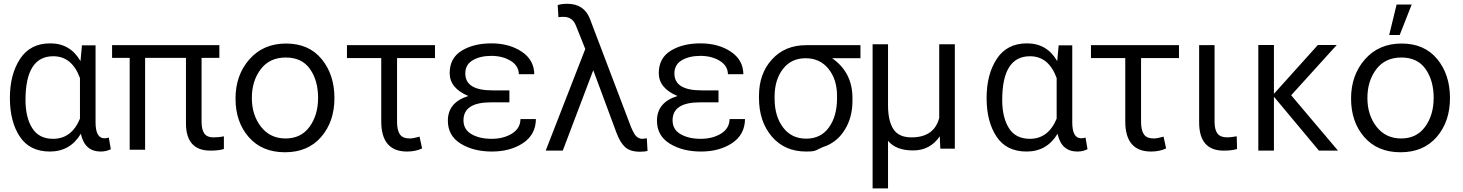

<svg xmlns="http://www.w3.org/2000/svg" viewBox="-20 -786 7869 1033"><path d="M413.1 -457 420.9 -542H494.1V-127.9Q494.1 -42 542 -42Q554.7 -42 565.4 -45.9L576.2 16.6Q552.7 29.3 521.5 29.3Q435.5 29.3 415 -66.4Q357.4 29.3 248.5 29.3Q139.6 29.3 86.4 -51.3Q33.2 -131.8 33.2 -258.8Q33.2 -385.7 87.9 -469.2Q142.6 -552.7 250.5 -552.7Q358.4 -552.7 413.1 -457ZM117.2 -248Q117.2 -154.3 153.3 -96.7Q189.5 -39.1 265.6 -39.1Q365.2 -39.1 410.2 -147.5V-366.2Q367.2 -483.4 266.6 -483.4Q117.2 -483.4 117.2 -248Z M583 -474.6V-543H1160.2V-474.6H1064.5V-131.8Q1064.5 -87.9 1079.6 -67.4Q1094.7 -46.9 1127 -46.9Q1159.2 -46.9 1184.6 -52.7V15.6Q1157.2 24.4 1112.3 24.4Q980.5 24.4 980.5 -123V-474.6H760.7V19.5H677.7V-474.6Z M1318.4 -48.3Q1247.1 -129.9 1247.1 -255.9Q1247.1 -381.8 1321.8 -466.8Q1396.5 -551.8 1519 -551.8Q1641.6 -551.8 1710.4 -468.3Q1779.3 -384.8 1779.3 -258.3Q1779.3 -131.8 1708 -49.3Q1636.7 33.2 1513.2 33.2Q1389.6 33.2 1318.4 -48.3ZM1382.8 -413.6Q1335 -350.6 1335 -258.8Q1335 -167 1384.3 -104Q1433.6 -41 1516.6 -41Q1599.6 -41 1645.5 -104Q1691.4 -167 1691.4 -259.8Q1691.4 -352.5 1647.9 -414.6Q1604.5 -476.6 1517.6 -476.6Q1430.7 -476.6 1382.8 -413.6Z M1846.7 -473.6V-543H2320.3V-473.6H2116.2V-130.9Q2116.2 -85.9 2131.3 -63.5Q2146.5 -41 2184.6 -41Q2203.1 -41 2237.3 -50.8L2251 12.7Q2215.8 29.3 2169.9 29.3Q2031.2 29.3 2031.2 -132.8V-473.6Z M2389.6 -136.7Q2389.6 -235.4 2500 -269.5Q2399.4 -311.5 2399.4 -392.6Q2399.4 -473.6 2463.9 -513.2Q2528.3 -552.7 2624 -552.7Q2719.7 -552.7 2786.6 -508.3Q2853.5 -463.9 2854.5 -386.7H2771.5Q2770.5 -432.6 2727.1 -459Q2683.6 -485.4 2623.5 -485.4Q2563.5 -485.4 2523.4 -461.9Q2483.4 -438.5 2483.4 -390.6Q2483.4 -299.8 2628.9 -299.8H2720.7V-235.4H2621.1Q2473.6 -235.4 2473.6 -138.7Q2473.6 -88.9 2517.1 -64Q2560.5 -39.1 2624.5 -39.1Q2688.5 -39.1 2733.9 -66.9Q2779.3 -94.7 2780.3 -145.5H2863.3Q2862.3 -61.5 2793.9 -16.1Q2725.6 29.3 2626.5 29.3Q2527.3 29.3 2458.5 -13.2Q2389.6 -55.7 2389.6 -136.7Z M2916 24.4 3128.9 -522.5 3078.1 -649.4Q3059.6 -695.3 3012.7 -695.3Q2992.2 -695.3 2984.4 -693.4L2980.5 -758.8Q3002 -765.6 3032.2 -765.6Q3123 -765.6 3154.3 -683.6L3375 -102.5Q3383.8 -82 3390.6 -70.3Q3407.2 -39.1 3437.5 -39.1Q3453.1 -41 3460 -42L3463.9 25.4Q3451.2 30.3 3422.9 30.3Q3371.1 30.3 3343.8 5.9Q3316.4 -18.6 3296.9 -71.3L3171.9 -408.2L3007.8 24.4Z M3514.6 -136.7Q3514.6 -235.4 3625 -269.5Q3524.4 -311.5 3524.4 -392.6Q3524.4 -473.6 3588.9 -513.2Q3653.3 -552.7 3749 -552.7Q3844.7 -552.7 3911.6 -508.3Q3978.5 -463.9 3979.5 -386.7H3896.5Q3895.5 -432.6 3852.1 -459Q3808.6 -485.4 3748.5 -485.4Q3688.5 -485.4 3648.4 -461.9Q3608.4 -438.5 3608.4 -390.6Q3608.4 -299.8 3753.9 -299.8H3845.7V-235.4H3746.1Q3598.6 -235.4 3598.6 -138.7Q3598.6 -88.9 3642.1 -64Q3685.5 -39.1 3749.5 -39.1Q3813.5 -39.1 3858.9 -66.9Q3904.3 -94.7 3905.3 -145.5H3988.3Q3987.3 -61.5 3918.9 -16.1Q3850.6 29.3 3751.5 29.3Q3652.3 29.3 3583.5 -13.2Q3514.6 -55.7 3514.6 -136.7Z M4063.5 -258.8V-270.5Q4063.5 -389.6 4133.3 -466.3Q4203.1 -543 4317.4 -543H4609.4V-472.7H4457Q4566.4 -396.5 4566.4 -258.8V-243.2Q4566.4 -157.2 4527.8 -92.3Q4489.3 -27.3 4424.8 -1Q4403.3 5.9 4387.2 14.6Q4371.1 23.4 4359.4 26.4Q4347.7 29.3 4317.4 29.3Q4201.2 29.3 4132.3 -51.8Q4063.5 -132.8 4063.5 -258.8ZM4147.5 -254.9Q4147.5 -161.1 4192.9 -100.6Q4238.3 -40 4317.4 -40Q4396.5 -40 4439.9 -100.6Q4483.4 -161.1 4483.4 -256.8V-270.5Q4483.4 -358.4 4437.5 -415.5Q4391.6 -472.7 4314.5 -472.7Q4237.3 -472.7 4192.9 -415.5Q4148.4 -358.4 4147.5 -269.5Z M4674.8 227.5V-547.9H4757.8V-219.7Q4757.8 -135.7 4786.6 -91.3Q4815.4 -46.9 4883.8 -46.9Q5005.9 -46.9 5033.2 -151.4V-547.9H5117.2V13.7H5039.1L5036.1 -52.7Q4984.4 23.4 4892.6 23.4Q4800.8 23.4 4757.8 -28.3V227.5Z M5668 -457 5675.8 -542H5749V-127.9Q5749 -42 5796.9 -42Q5809.6 -42 5820.3 -45.9L5831.1 16.6Q5807.6 29.3 5776.4 29.3Q5690.4 29.3 5669.9 -66.4Q5612.3 29.3 5503.4 29.3Q5394.5 29.3 5341.3 -51.3Q5288.1 -131.8 5288.1 -258.8Q5288.1 -385.7 5342.8 -469.2Q5397.5 -552.7 5505.4 -552.7Q5613.3 -552.7 5668 -457ZM5372.1 -248Q5372.1 -154.3 5408.2 -96.7Q5444.3 -39.1 5520.5 -39.1Q5620.1 -39.1 5665 -147.5V-366.2Q5622.1 -483.4 5521.5 -483.4Q5372.1 -483.4 5372.1 -248Z M5849.6 -473.6V-543H6323.2V-473.6H6119.1V-130.9Q6119.1 -85.9 6134.3 -63.5Q6149.4 -41 6187.5 -41Q6206.1 -41 6240.2 -50.8L6253.9 12.7Q6218.8 29.3 6172.9 29.3Q6034.2 29.3 6034.2 -132.8V-473.6Z M6431.6 -127.9V-543H6514.6V-130.9Q6514.6 -87.9 6530.3 -67.4Q6545.9 -46.9 6583 -46.9Q6600.6 -46.9 6633.8 -52.7L6635.7 15.6Q6608.4 24.4 6563.5 24.4Q6431.6 24.4 6431.6 -127.9Z M6750 24.4V-543.9H6834V-281.2L7070.3 -543.9H7171.9L6926.8 -273.4L7178.7 24.4H7076.2L6834 -265.6V24.4Z M7320.3 -48.3Q7249 -129.9 7249 -255.9Q7249 -381.8 7323.7 -466.8Q7398.4 -551.8 7521 -551.8Q7643.6 -551.8 7712.4 -468.3Q7781.2 -384.8 7781.2 -258.3Q7781.2 -131.8 7710 -49.3Q7638.7 33.2 7515.1 33.2Q7391.6 33.2 7320.3 -48.3ZM7384.8 -413.6Q7336.9 -350.6 7336.9 -258.8Q7336.9 -167 7386.2 -104Q7435.5 -41 7518.6 -41Q7601.6 -41 7647.5 -104Q7693.4 -167 7693.4 -259.8Q7693.4 -352.5 7649.9 -414.6Q7606.4 -476.6 7519.5 -476.6Q7432.6 -476.6 7384.8 -413.6ZM7454.1 -597.7 7494.1 -761.7H7575.2L7510.7 -597.7Z"/></svg>

Font: GenEi M Gothic v2 Regular
Style: Regular
Weight: 400
Version: Version 2.0